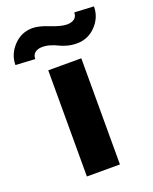

<svg xmlns="http://www.w3.org/2000/svg" viewBox="-195 -819 717 898"><g transform="rotate(-20 163.5 -370.5)"><path d="M244.1 -528.3V0H79.6V-528.3ZM286.6 -741.2 382.8 -736.3Q382.8 -682.1 344.2 -641.4Q305.7 -600.6 249.5 -600.6Q224.1 -600.6 201.4 -606.9Q178.7 -613.3 164.6 -620.6Q150.4 -627.9 130.4 -634.3Q110.4 -640.6 89.8 -640.6Q67.9 -640.6 54.2 -630.1Q40.5 -619.6 40.5 -598.6L-56.2 -604Q-56.2 -656.7 -17.6 -698Q21 -739.3 77.1 -739.3Q108.4 -739.3 158 -719.5Q207.5 -699.7 236.3 -699.7Q258.8 -699.7 272.7 -710Q286.6 -720.2 286.6 -741.2Z"/></g></svg>

Font: Bert Sans Black
Style: Regular
Weight: 900
Designer: Christian Robertson, Adam Twardoch, & Cristiano Sobral
Foundry: Google
Version: Version 12.135;January 10, 2020;FontCreator 12.0.0.2547 64-b